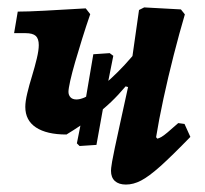

<svg xmlns="http://www.w3.org/2000/svg" viewBox="-20 -484 551 516"><path d="M158.6 -122.5Q105.5 -122.5 76.7 -141.5Q48 -160.4 48 -196.8Q48 -211.5 53.3 -233.5Q58.5 -255.4 66.1 -279.9Q73.6 -304.5 78.9 -326.7Q84.2 -348.9 84.2 -362.8Q84.2 -379.8 76.2 -387.4Q68.1 -394.9 48.5 -394.9H17.9L27.7 -452.8Q54 -452.8 98.8 -455.2Q143.6 -457.6 210.4 -461.5L222.5 -445.9Q211.3 -413.5 200.9 -380.1Q190.6 -346.8 182 -317.5Q173.5 -288.1 168.7 -266.7Q164 -245.3 164 -237.2Q164 -228.6 169.4 -222.6Q174.9 -216.7 185.5 -216.7Q203.5 -216.7 232.3 -236Q261.1 -255.3 296.9 -290.9Q332.7 -326.5 369.5 -375.3L343.4 -244.8L317.6 -251.9Q279.1 -205.9 237.5 -175.5Q195.8 -145 158.6 -122.5ZM193.9 -91.6 186.6 -98.8 210 -215.9 230.8 -338.2 274.8 -341.2 284.5 -334 262.1 -221.5 239.2 -94.6ZM318.4 12Q299.4 12 288.8 2.5Q278.3 -7.1 278.3 -25Q278.3 -27.9 278.8 -32.9Q279.3 -38 281.3 -49.9Q283.3 -61.9 288.6 -86.8Q293.9 -111.7 303.4 -155.2Q312.9 -198.7 327.7 -266.2L333.7 -317.3L353.6 -457.1L367.5 -464.1L466.2 -458.7L476.8 -445.3Q462.1 -395.5 446.9 -336.1Q431.7 -276.6 419.3 -219Q406.9 -161.4 399.5 -115.3L402.9 -111.3Q407.9 -112.7 413.7 -115.9Q419.6 -119.2 430.3 -128.2Q441.1 -137.1 459 -153.2L475.9 -150.9L491.6 -116.1Q442 -65 411 -37.2Q379.9 -9.5 359.2 1.2Q338.6 12 318.4 12Z"/></svg>

Font: Alegreya
Style: Italic
Weight: 400
Italic angle: -7°
Designer: Juan Pablo del Peral
Foundry: Huerta Tipografica
Version: Version 2.009